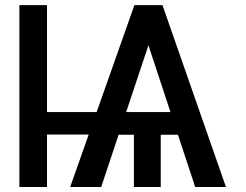

<svg xmlns="http://www.w3.org/2000/svg" viewBox="-20 -748 986 768"><path d="M418.9 -299.8Q418.9 -277.3 418.9 -210Q348.6 -210 137.7 -210Q137.7 -232.4 137.7 -299.8Q208 -299.8 418.9 -299.8ZM168 -727.5Q168 -545.9 168 0Q140.6 0 57.6 0Q57.6 -181.6 57.6 -727.5Q85 -727.5 168 -727.5ZM603.5 -656.2Q548.8 -492.2 384.8 0Q353.5 0 260.7 0Q325.2 -181.6 517.6 -727.5Q535.2 -727.5 589.8 -727.5Q593.8 -710 603.5 -656.2ZM760.7 0Q706.1 -165 543 -660.2Q545.9 -676.8 557.6 -727.5Q576.2 -727.5 629.9 -727.5Q693.4 -545.9 883.8 0Q852.5 0 760.7 0ZM748 -299.8Q748 -277.3 748 -209Q658.2 -209 386.7 -209Q386.7 -231.4 386.7 -299.8Q477.5 -299.8 748 -299.8ZM623 -265.6Q623 -199.2 623 0Q596.7 0 515.6 0Q515.6 -66.4 515.6 -265.6Q542 -265.6 623 -265.6Z"/></svg>

Font: DeepSea
Style: Medium
Weight: 500
Designer: Stem
Version: Version 3.019;git-0a5106e0b